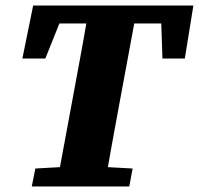

<svg xmlns="http://www.w3.org/2000/svg" viewBox="-20 -675 720 695"><path d="M61 -463 100 -655H680L649 -463H568L562 -643L624 -590H124L215 -640L144 -463ZM95 0 108 -65 250 -73H316L460 -65L448 0ZM184 0 250 -356Q264 -430 277.5 -505Q291 -580 304 -655H478L412 -299Q398 -224 384.5 -149Q371 -74 358 0Z"/></svg>

Font: Source Serif 4 ExtraBold
Style: Italic
Weight: 800
Italic angle: -12°
Designer: Frank Grießhammer
Foundry: Adobe Systems Incorporated
Version: Version 4.004;hotconv 1.0.116;makeotfexe 2.5.65601